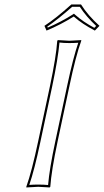

<svg xmlns="http://www.w3.org/2000/svg" viewBox="-20 -825 459 848"><path d="M200.7 -444.8Q228 -574.2 232.9 -645L235.8 -647.9Q237.8 -647.9 286.1 -645Q286.1 -645 338.9 -647.9V-645Q314.5 -577.6 286.6 -444.8L234.4 -200.2Q207 -70.8 202.1 0L199.2 2.9Q197.3 2.9 148.9 0Q148.9 0 96.2 2.9V0Q120.6 -68.8 148.4 -200.2ZM337.9 -805.2Q368.7 -756.3 419.4 -710.9L398.9 -689.9Q342.8 -719.2 305.7 -752Q247.1 -715.3 185.5 -689.9L176.3 -710.9Q227.1 -744.1 294.9 -805.2ZM210.4 -442.9 158.2 -197.8Q132.3 -75.2 109.4 -8.3Q127.9 -9.8 148.9 -9.8Q174.3 -9.8 192.4 -7.8Q198.2 -78.6 224.6 -202.1L276.9 -447.3Q303.2 -570.8 325.7 -636.2Q307.1 -634.8 286.1 -634.8Q260.7 -634.8 242.7 -637.2Q236.3 -565.9 210.4 -442.9ZM332.5 -794.9H298.8Q234.9 -738.8 189 -707.5L190.9 -703.1Q247.6 -727.1 300.3 -760.3L306.6 -764.6L312.5 -759.3Q347.2 -728.5 396.5 -702.1L404.8 -710.4Q360.4 -752 332.5 -794.9Z"/></svg>

Font: Linux Biolinum Outline O
Style: Italic
Weight: 400
Italic angle: -12°
Designer: Philipp H. Poll
Foundry: Philipp H. Poll
Version: Version 0.6.2